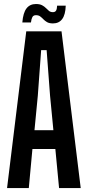

<svg xmlns="http://www.w3.org/2000/svg" viewBox="-20 -960 448 980"><path d="M16 0 114 -800H294L392 0H281.5L262.5 -199.5H145.5L127 0ZM156 -295.5H252.5L235.5 -471.5L218 -704H190L173 -471.5ZM271.5 -931H315.5Q314 -885 297.5 -862.8Q281 -840.5 250.5 -840.5Q231.5 -840.5 220.2 -847Q209 -853.5 201.2 -861.8Q193.5 -870 185.2 -876.2Q177 -882.5 163.5 -882.5Q150.5 -882.5 145.2 -872.8Q140 -863 138 -845.5H94Q98 -894.5 115.2 -917Q132.5 -939.5 163.5 -939.5Q183 -939.5 194.8 -933.2Q206.5 -927 214.5 -918.8Q222.5 -910.5 230.2 -904.2Q238 -898 250 -898Q262 -898 266.5 -906.5Q271 -915 271.5 -931Z"/></svg>

Font: Big Shoulders Display Thin
Style: Bold
Weight: 700
Version: Version 2.002